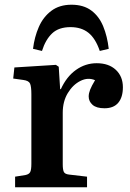

<svg xmlns="http://www.w3.org/2000/svg" viewBox="-20 -794 551 814"><path d="M44 0V-45L88 -52Q103 -55 108 -64.5Q113 -74 113 -100V-394Q113 -427 107.5 -439.5Q102 -452 79 -455L36 -461L41 -508L217 -519L229 -511L235 -416H238Q262 -469 302 -497.5Q342 -526 390 -526Q441 -526 471 -498Q501 -470 501 -424Q501 -382 481.5 -358.5Q462 -335 423 -335Q389 -335 372.5 -349.5Q356 -364 356 -385Q356 -398 362 -413.5Q368 -429 383 -454Q353 -467 321 -451Q289 -435 267.5 -399.5Q246 -364 246 -316V-98Q246 -75 250.5 -65.5Q255 -56 272 -54L349 -45V0ZM283 -774Q334 -774 367 -749.5Q400 -725 417.5 -682.5Q435 -640 441 -587L403 -578Q385 -631 355 -655Q325 -679 279 -679Q229 -679 201 -652.5Q173 -626 158 -578L120 -587Q126 -637 144.5 -679.5Q163 -722 197.5 -748Q232 -774 283 -774Z"/></svg>

Font: Literata 36pt SemiBold
Style: Regular
Weight: 600
Designer: Latin by Veronika Burian and Jose Scaglione. Greek by Irene Vlachou. Cyrillic by Vera Evstafieva.
Foundry: TypeTogether
Version: Version 3.002